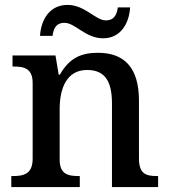

<svg xmlns="http://www.w3.org/2000/svg" viewBox="-20 -762 691 782"><path d="M400 -606C471 -606 506 -666 510 -732H460C456 -705 447 -679 411 -679C369 -679 326 -742 255 -742C183 -742 147 -683 143 -616H194C198 -643 206 -669 243 -669C286 -669 328 -606 400 -606ZM26 0H305V-45H300C256 -45 223 -53 223 -112V-317C223 -402 251 -477 335 -477C410 -477 436 -427 436 -341V0H624V-45H619C574 -45 546 -54 546 -117V-352C546 -488 485 -547 379 -547C312 -547 263 -527 224 -458H219L206 -536H31V-491H36C80 -491 113 -482 113 -424V-116C113 -54 78 -45 33 -45H26Z"/></svg>

Font: Noto Serif Myanmar Medium
Style: Regular
Weight: 500
Designer: Ben Mitchell and the Monotype Design Team
Foundry: Monotype Imaging Inc.
Version: Version 2.106